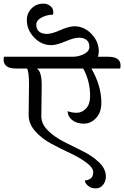

<svg xmlns="http://www.w3.org/2000/svg" viewBox="-68 -964 685 1059"><path d="M90 -329 92 -498Q92 -570 81 -586H21Q-48 -586 -48 -635Q-48 -645 -46 -651H333Q366 -651 395.5 -666Q425 -681 425 -706Q425 -731 409.5 -743.5Q394 -756 367 -756Q340 -756 292 -735.5Q244 -715 214 -715Q161 -715 120.5 -757Q80 -799 80 -854Q80 -891 106 -917.5Q132 -944 172 -944Q193 -944 209.5 -931Q226 -918 226 -896Q226 -888 224 -883Q191 -883 161.5 -867.5Q132 -852 132 -827.5Q132 -803 147.5 -790Q163 -777 190.5 -777Q218 -777 265 -798Q312 -819 343 -819Q396 -819 436.5 -777Q477 -735 477 -680Q477 -666 472 -651H528Q597 -651 597 -603Q597 -590 594 -586H436Q491 -491 491 -398Q491 -344 462 -313Q433 -282 394.5 -282Q356 -282 331 -301Q306 -320 305 -351Q328 -342 356 -342Q384 -342 406.5 -365.5Q429 -389 429 -435Q429 -517 391 -586H136Q162 -568 162 -497L160 -322Q160 -280 196.5 -244Q233 -208 285.5 -181.5Q338 -155 390.5 -129Q443 -103 479.5 -67.5Q516 -32 516 10Q516 36 500.5 55.5Q485 75 460 75Q435 75 422 64Q400 48 400 31Q418 31 432 20.5Q446 10 446 -14.5Q446 -39 409.5 -66.5Q373 -94 320.5 -118.5Q268 -143 215.5 -171Q163 -199 126.5 -240Q90 -281 90 -329Z"/></svg>

Font: Laila
Style: Regular
Weight: 400
Version: Version 1.301;PS 1.0;hotconv 1.0.78;makeotf.lib2.5.61930; tt